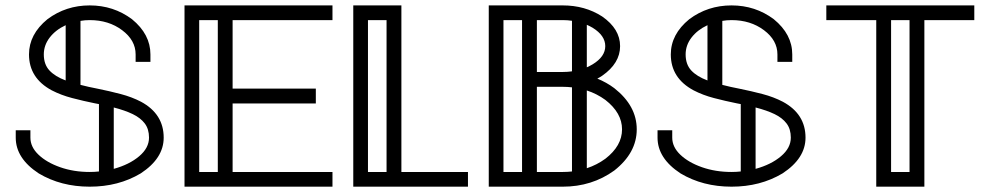

<svg xmlns="http://www.w3.org/2000/svg" viewBox="-20 -701 3718 721"><path d="M316.9 0Q209 0 125.5 -49.8Q39.1 -106.4 39.1 -184.1V-211.9H94.2V-184.1Q94.2 -148.9 124.8 -119.9Q155.3 -90.8 206.1 -73Q256.8 -55.2 316.9 -55.2Q334.5 -55.2 351.6 -57.1V-310.1L336.4 -313Q293 -321.8 251 -332.8Q209 -343.8 174.3 -361.8Q88.9 -407.7 88.9 -496.6Q88.9 -572.3 158.2 -628.9Q227.5 -680.7 316.9 -680.7Q406.2 -680.7 475.6 -628.9Q544.9 -572.3 544.9 -496.6V-468.8H489.3V-496.6Q489.3 -549.8 438.7 -587.6Q388.2 -625.5 316.9 -625.5Q298.8 -625.5 282.2 -622.6V-382.3Q312 -374.5 347.7 -367.7Q391.1 -358.9 433.1 -347.9Q475.1 -336.9 509.8 -318.8Q594.7 -272.9 594.7 -184.1Q594.7 -106.4 508.3 -49.8Q424.8 0 316.9 0ZM226.6 -398.9V-606.4Q189 -588.9 166.7 -560.1Q144.5 -531.2 144.5 -496.6Q144.5 -459 165.8 -436.3Q187 -413.6 226.6 -398.9ZM407.2 -66.9Q465.8 -83 502.7 -114.3Q539.6 -145.5 539.6 -184.1Q539.6 -216.3 523.7 -237.3Q507.8 -258.3 478.5 -272.5Q449.2 -286.6 407.2 -297.4Z M1228.5 0H672.9V-680.7H1228.5V-625.5H853.5V-368.2H1166V-312.5H853.5V-55.2H1228.5ZM797.9 -55.2V-625.5H728V-55.2Z M1431.6 -55.2V-625.5H1361.8V-55.2ZM1737.3 0H1306.6V-680.7H1487.3V-55.2H1737.3Z M1940.4 -55.2V-625.5H1870.6V-55.2ZM2183.6 -448.2Q2194.8 -453.1 2205.6 -459.5Q2252.9 -488.3 2252.9 -527.8Q2252.9 -567.4 2205.6 -596.7Q2194.8 -603 2183.6 -607.9ZM2127.9 -623Q2111.3 -625.5 2093.3 -625.5H1996.1V-430.7H2093.3Q2111.3 -430.7 2127.9 -433.1ZM2183.6 -69.3Q2221.2 -81.5 2253.4 -105Q2315.9 -153.3 2315.9 -215.3Q2315.9 -276.9 2253.4 -325.7Q2221.2 -349.1 2183.6 -361.3ZM2127.9 -373Q2110.8 -375 2093.3 -375H1996.1V-55.2H2093.3Q2110.8 -55.2 2127.9 -57.1ZM2093.3 0H1815.4V-680.7H2093.3Q2176.8 -680.7 2241.2 -639.2Q2308.6 -592.3 2308.6 -527.8Q2308.6 -463.4 2241.2 -416.5Q2232.4 -410.6 2223.1 -405.8Q2257.8 -391.6 2286.6 -370.1Q2371.1 -303.7 2371.1 -215.3Q2371.1 -127 2286.6 -60.5Q2202.6 0 2093.3 0Z M2727.1 0Q2619.1 0 2535.6 -49.8Q2449.2 -106.4 2449.2 -184.1V-211.9H2504.4V-184.1Q2504.4 -148.9 2534.9 -119.9Q2565.4 -90.8 2616.2 -73Q2667 -55.2 2727.1 -55.2Q2744.6 -55.2 2761.7 -57.1V-310.1L2746.6 -313Q2703.1 -321.8 2661.1 -332.8Q2619.1 -343.8 2584.5 -361.8Q2499 -407.7 2499 -496.6Q2499 -572.3 2568.4 -628.9Q2637.7 -680.7 2727.1 -680.7Q2816.4 -680.7 2885.7 -628.9Q2955.1 -572.3 2955.1 -496.6V-468.8H2899.4V-496.6Q2899.4 -549.8 2848.9 -587.6Q2798.3 -625.5 2727.1 -625.5Q2709 -625.5 2692.4 -622.6V-382.3Q2722.2 -374.5 2757.8 -367.7Q2801.3 -358.9 2843.3 -347.9Q2885.3 -336.9 2919.9 -318.8Q3004.9 -272.9 3004.9 -184.1Q3004.9 -106.4 2918.5 -49.8Q2835 0 2727.1 0ZM2636.7 -398.9V-606.4Q2599.1 -588.9 2576.9 -560.1Q2554.7 -531.2 2554.7 -496.6Q2554.7 -459 2575.9 -436.3Q2597.2 -413.6 2636.7 -398.9ZM2817.4 -66.9Q2876 -83 2912.8 -114.3Q2949.7 -145.5 2949.7 -184.1Q2949.7 -216.3 2933.8 -237.3Q2918 -258.3 2888.7 -272.5Q2859.4 -286.6 2817.4 -297.4Z M3451.2 0H3270.5V-625.5H3083V-680.7H3638.7V-625.5H3451.2ZM3395.5 -55.2V-625.5H3326.2V-55.2Z"/></svg>

Font: X Company
Style: Regular
Weight: 400
Designer: GGBotNet
Foundry: GGBotNet
Version: 0.90